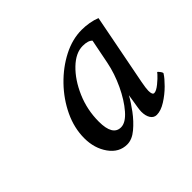

<svg xmlns="http://www.w3.org/2000/svg" viewBox="-85 -649 511 511"><g transform="rotate(-45 170.0 -394.0)"><path d="M249 -243.2Q238.3 -243.2 231.9 -252.9Q225.6 -262.7 225.6 -278.3Q225.6 -284.2 227.1 -293.5Q228.5 -302.7 230.5 -314.5L233.4 -333Q224.6 -316.4 209 -295.4Q193.4 -274.4 174.8 -258.8Q156.2 -243.2 137.7 -243.2Q107.4 -243.2 87.9 -270.5Q68.4 -297.9 68.4 -335.9Q68.4 -374 85.9 -411.1Q103.5 -448.2 132.8 -478.5Q162.1 -508.8 197.3 -526.9Q232.4 -544.9 267.6 -544.9Q281.2 -544.9 295.4 -542.5Q309.6 -540 321.3 -535.2L282.2 -334Q278.3 -313.5 278.3 -304.7Q278.3 -289.1 285.2 -289.1Q293 -289.1 306.2 -299.8Q319.3 -310.5 326.2 -318.4L330.1 -323.2Q332 -323.2 336.9 -316.4Q341.8 -309.6 338.9 -307.6Q333 -297.9 317.4 -282.2Q301.8 -266.6 283.2 -254.9Q264.6 -243.2 249 -243.2ZM158.2 -287.1Q175.8 -287.1 195.3 -309.6Q214.8 -332 231 -366.2Q247.1 -400.4 253.9 -434.6L267.6 -503.9Q259.8 -512.7 239.3 -512.7Q212.9 -512.7 187 -487.8Q161.1 -462.9 144 -423.3Q127 -383.8 127 -339.8Q127 -287.1 158.2 -287.1Z"/></g></svg>

Font: Crimson Text
Style: Italic
Weight: 400
Italic angle: -11°
Designer: Sebastian Kosch
Foundry: Sebastian Kosch
Version: Version 1.100; ttfautohint (v1.8.4)